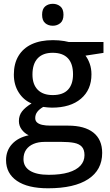

<svg xmlns="http://www.w3.org/2000/svg" viewBox="-20 -762 588 1022"><path d="M235.8 240.2Q127.9 240.2 70.1 200.7Q12.2 161.1 12.2 90.3Q12.2 40 43.9 5.1Q75.7 -29.8 132.8 -42Q111.3 -51.8 95.9 -72Q80.6 -92.3 80.6 -117.7Q80.6 -147.5 97.4 -169.2Q114.3 -190.9 147.9 -211.4Q105.5 -229 79.6 -269.8Q53.7 -310.5 53.7 -365.2Q53.7 -423.3 78.4 -464.4Q103 -505.4 149.4 -526.9Q195.8 -548.3 262.2 -548.3Q276.9 -548.3 292.5 -547.1Q308.1 -545.9 322.3 -543.5Q336.4 -541 345.2 -538.6H530.8V-480.5L435.1 -465.8Q449.2 -447.3 458 -421.9Q466.8 -396.5 466.8 -366.2Q466.8 -284.2 410.9 -236.6Q355 -189 256.3 -189Q233.4 -189.5 210 -192.9Q189 -180.7 178.2 -166.3Q167.5 -151.9 167.5 -133.3Q167.5 -119.1 177 -110.4Q186.5 -101.6 204.6 -97.4Q222.7 -93.3 248.5 -93.3H342.3Q430.2 -93.3 477.1 -56.2Q523.9 -19 523.9 52.2Q523.9 142.6 449.7 191.4Q375.5 240.2 235.8 240.2ZM239.3 168.5Q302.2 168.5 344.5 155.8Q386.7 143.1 408.2 119.6Q429.7 96.2 429.7 64Q429.7 34.7 415.8 19.3Q401.9 3.9 374.5 -1.5Q347.2 -6.8 307.1 -6.8H218.3Q184.1 -6.8 158.7 3.9Q133.3 14.6 119.1 34.9Q105 55.2 105 85Q105 125.5 139.9 147Q174.8 168.5 239.3 168.5ZM260.7 -255.9Q314.9 -255.9 341.8 -284.4Q368.7 -313 368.7 -366.2Q368.7 -423.3 341.3 -452.1Q314 -481 260.3 -481Q208 -481 180.4 -451.4Q152.8 -421.9 152.8 -365.2Q152.8 -313 180.7 -284.4Q208.5 -255.9 260.7 -255.9ZM261.2 -741.7Q284.2 -741.7 301 -728Q317.9 -714.4 317.9 -683.6Q317.9 -652.8 301 -638.9Q284.2 -625 261.2 -625Q236.8 -625 220.5 -638.9Q204.1 -652.8 204.1 -683.6Q204.1 -714.4 220.5 -728Q236.8 -741.7 261.2 -741.7Z"/></svg>

Font: Open Sans Medium
Style: Regular
Weight: 500
Designer: Monotype Design Team
Foundry: Monotype Imaging Inc.
Version: Version 3.000